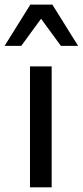

<svg xmlns="http://www.w3.org/2000/svg" viewBox="-43 -802 355 822"><path d="M85.4 -517.6H178.2V0H85.4ZM-23.4 -605.5 86.9 -782.2H181.2L291.5 -605.5H217.8L132.8 -721.7L47.9 -605.5Z"/></svg>

Font: Proza Libre
Style: Regular
Weight: 400
Designer: Jasper de Waard
Foundry: Jasper de Waard
Version: Version 1.000; ttfautohint (v1.4.1.8-43bc)